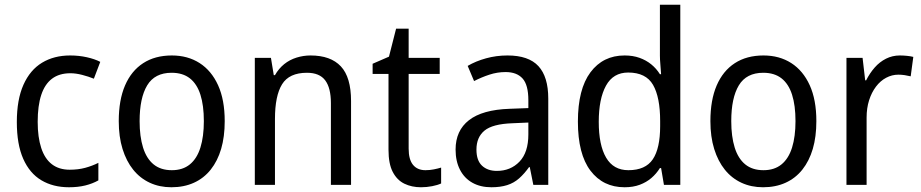

<svg xmlns="http://www.w3.org/2000/svg" viewBox="-20 -780 3886 810"><path d="M271 10Q204 10 154.5 -19.5Q105 -49 78 -110Q51 -171 51 -265Q51 -360 79 -422.5Q107 -485 157.5 -515.5Q208 -546 276 -546Q313 -546 346.5 -538.5Q380 -531 403 -519L376 -448Q354 -457 327 -464Q300 -471 277 -471Q230 -471 199.5 -448Q169 -425 154 -379.5Q139 -334 139 -266Q139 -201 154 -155.5Q169 -110 199 -87Q229 -64 274 -64Q310 -64 339.5 -72Q369 -80 395 -93V-19Q370 -5 339.5 2.5Q309 10 271 10Z M928 -269Q928 -203 913 -152Q898 -101 869 -64.5Q840 -28 798 -9Q756 10 703 10Q653 10 612 -9Q571 -28 542 -64Q513 -100 497 -151.5Q481 -203 481 -269Q481 -358 507.5 -419.5Q534 -481 584 -513.5Q634 -546 705 -546Q772 -546 822 -514Q872 -482 900 -420.5Q928 -359 928 -269ZM569 -269Q569 -204 583.5 -157.5Q598 -111 628 -86.5Q658 -62 705 -62Q751 -62 781 -86.5Q811 -111 825.5 -157.5Q840 -204 840 -269Q840 -335 825.5 -380.5Q811 -426 781 -449.5Q751 -473 704 -473Q633 -473 601 -420Q569 -367 569 -269Z M1290 -546Q1375 -546 1418 -500Q1461 -454 1461 -354V0H1376V-345Q1376 -409 1352 -441Q1328 -473 1275 -473Q1200 -473 1170 -424.5Q1140 -376 1140 -278V0H1055V-536H1123L1135 -463H1140Q1156 -491 1179 -509.5Q1202 -528 1231 -537Q1260 -546 1290 -546Z M1775 -62Q1793 -62 1810.5 -65.5Q1828 -69 1841 -73V-6Q1826 1 1803 5.5Q1780 10 1756 10Q1717 10 1686 -5Q1655 -20 1637 -54.5Q1619 -89 1619 -148V-468H1552V-511L1621 -541L1651 -659H1704V-536H1835V-468H1704V-153Q1704 -107 1722.5 -84.5Q1741 -62 1775 -62Z M2121 -546Q2210 -546 2251.5 -501Q2293 -456 2293 -364V0H2230L2215 -75H2212Q2192 -47 2170 -27.5Q2148 -8 2119.5 1Q2091 10 2053 10Q2007 10 1973 -9Q1939 -28 1920.5 -64Q1902 -100 1902 -149Q1902 -229 1958.5 -273Q2015 -317 2129 -321L2209 -324V-357Q2209 -422 2184.5 -449Q2160 -476 2113 -476Q2078 -476 2044.5 -465Q2011 -454 1980 -438L1953 -502Q1987 -522 2030.5 -534Q2074 -546 2121 -546ZM2141 -260Q2058 -257 2024 -229Q1990 -201 1990 -149Q1990 -103 2013.5 -81Q2037 -59 2076 -59Q2134 -59 2171.5 -98Q2209 -137 2209 -213V-263Z M2615 10Q2524 10 2471 -60Q2418 -130 2418 -267Q2418 -404 2471 -475Q2524 -546 2615 -546Q2650 -546 2678 -536Q2706 -526 2727.5 -508.5Q2749 -491 2764 -467H2769Q2768 -484 2766 -506.5Q2764 -529 2764 -545V-760H2850V0H2781L2769 -71H2764Q2749 -47 2728 -29Q2707 -11 2679 -0.5Q2651 10 2615 10ZM2631 -62Q2703 -62 2734 -108Q2765 -154 2765 -248V-269Q2765 -370 2735 -422Q2705 -474 2630 -474Q2567 -474 2536.5 -418.5Q2506 -363 2506 -266Q2506 -168 2537 -115Q2568 -62 2631 -62Z M3424 -269Q3424 -203 3409 -152Q3394 -101 3365 -64.5Q3336 -28 3294 -9Q3252 10 3199 10Q3149 10 3108 -9Q3067 -28 3038 -64Q3009 -100 2993 -151.5Q2977 -203 2977 -269Q2977 -358 3003.5 -419.5Q3030 -481 3080 -513.5Q3130 -546 3201 -546Q3268 -546 3318 -514Q3368 -482 3396 -420.5Q3424 -359 3424 -269ZM3065 -269Q3065 -204 3079.5 -157.5Q3094 -111 3124 -86.5Q3154 -62 3201 -62Q3247 -62 3277 -86.5Q3307 -111 3321.5 -157.5Q3336 -204 3336 -269Q3336 -335 3321.5 -380.5Q3307 -426 3277 -449.5Q3247 -473 3200 -473Q3129 -473 3097 -420Q3065 -367 3065 -269Z M3776 -546Q3790 -546 3805.5 -544.5Q3821 -543 3833 -540L3822 -458Q3810 -461 3796.5 -463Q3783 -465 3770 -465Q3743 -465 3718.5 -452Q3694 -439 3675.5 -414.5Q3657 -390 3646.5 -357Q3636 -324 3636 -284V0H3551V-536H3619L3630 -441H3634Q3649 -471 3670 -495Q3691 -519 3718 -532.5Q3745 -546 3776 -546Z"/></svg>

Font: Noto Sans Hebrew SemiCondensed
Style: Regular
Weight: 400
Width: 4
Designer: Monotype Design Team
Foundry: Monotype Imaging Inc.
Version: Version 2.003